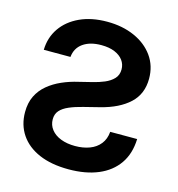

<svg xmlns="http://www.w3.org/2000/svg" viewBox="-110 -833 873 941"><g transform="rotate(15 326.5 -363.0)"><path d="M321.8 10.7Q234.4 10.7 172.1 -16.1Q109.9 -43 76.9 -91.8Q43.9 -140.6 43.9 -205.6Q43.9 -252.4 61 -287.4Q78.1 -322.3 108.4 -347.4Q138.7 -372.6 177.5 -389.6Q216.3 -406.7 259.8 -416.5L326.7 -433.1Q356.9 -440.4 384.3 -451.9Q411.6 -463.4 429.2 -481.9Q446.8 -500.5 446.8 -529.3Q446.8 -555.2 431.9 -575.4Q417 -595.7 388.9 -607.4Q360.8 -619.1 320.8 -619.1Q263.7 -619.1 228.5 -594.2Q193.4 -569.3 189 -523.9H53.7Q55.2 -586.4 88.4 -634.5Q121.6 -682.6 180.9 -710Q240.2 -737.3 319.3 -737.3Q397 -737.3 458 -710.2Q519 -683.1 554 -634.3Q588.9 -585.4 588.9 -520.5Q588.9 -442.4 537.1 -394.5Q485.4 -346.7 394 -323.7L312.5 -303.2Q273.4 -293.5 244.4 -281Q215.3 -268.6 199.7 -251Q184.1 -233.4 184.1 -206.5Q184.1 -177.2 201.7 -154.8Q219.2 -132.3 250.7 -120.1Q282.2 -107.9 323.2 -107.9Q363.8 -107.9 396.5 -120.1Q429.2 -132.3 449.2 -157.5Q469.2 -182.6 472.2 -219.7H608.9Q606.4 -145 570.8 -93.8Q535.2 -42.5 471.7 -15.9Q408.2 10.7 321.8 10.7Z"/></g></svg>

Font: Inter
Style: 650
Weight: 650
Designer: Rasmus Andersson
Foundry: rsms
Version: Version 4.001;git-66647c0bb